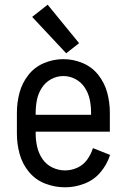

<svg xmlns="http://www.w3.org/2000/svg" viewBox="-20 -790 540 818"><path d="M257 8Q213 8 172 -8Q131 -24 103 -58Q75 -92 63.5 -134.5Q52 -177 52 -220V-310Q52 -353 63 -394.5Q74 -436 100.5 -470Q127 -504 167 -521Q207 -538 250 -538Q293 -538 333 -521Q373 -504 399.5 -470Q426 -436 437 -394.5Q448 -353 448 -310V-229H132V-220Q132 -192 138.5 -164Q145 -136 161 -112.5Q177 -89 203 -76.5Q229 -64 257 -64Q284 -64 309.5 -75.5Q335 -87 351.5 -110Q368 -133 376 -159L449 -130Q436 -89 408 -56Q380 -23 339.5 -7.5Q299 8 257 8ZM132 -301H368V-310Q368 -338 362.5 -365Q357 -392 342 -415.5Q327 -439 302.5 -452.5Q278 -466 250 -466Q222 -466 197.5 -452.5Q173 -439 158 -415.5Q143 -392 137.5 -365Q132 -338 132 -310ZM262 -563 117 -718 183 -770 317 -606Z"/></svg>

Font: Iosevka SS01
Style: Regular
Weight: 400
Monospace: yes
Designer: Belleve Invis
Foundry: Belleve Invis
Version: 2.3.3; ttfautohint (v1.8.3)